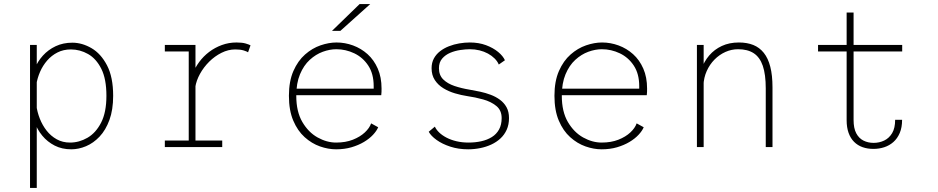

<svg xmlns="http://www.w3.org/2000/svg" viewBox="-20 -720 4590 940"><path d="M127 200V-500H160V-429V200ZM329 11Q283.5 11 247.8 -7.2Q212 -25.5 187 -55.8Q162 -86 149 -123.5Q136 -161 136 -199L158 -205Q162 -172 174.8 -139.5Q187.5 -107 208.2 -80.5Q229 -54 257.8 -38Q286.5 -22 323 -22Q367.5 -22 408.2 -45.5Q449 -69 475 -119.5Q501 -170 501 -251Q501 -333.5 476 -383.2Q451 -433 411.2 -455.5Q371.5 -478 327 -478Q290.5 -478 261.5 -463.2Q232.5 -448.5 211 -423.8Q189.5 -399 176.2 -368.5Q163 -338 158 -307L136 -312Q136 -348.5 150 -383.8Q164 -419 190 -447.8Q216 -476.5 252.5 -493.8Q289 -511 334 -511Q382 -511 428 -484.2Q474 -457.5 504 -400Q534 -342.5 534 -251Q534 -182.5 515.8 -132.8Q497.5 -83 467.5 -51.2Q437.5 -19.5 401.2 -4.2Q365 11 329 11Z M787 0V-32H904V-468H787V-500H937V-371V-32H1068V0ZM936 -293 909.5 -297Q911 -327.5 923 -358.2Q935 -389 955.5 -416.8Q976 -444.5 1004 -465.8Q1032 -487 1066 -499.5Q1100 -512 1138 -512Q1166 -512 1182.8 -507Q1199.5 -502 1206.5 -498L1194.5 -464Q1189 -468 1173 -473Q1157 -478 1132 -478Q1097.5 -478 1064.5 -461.5Q1031.5 -445 1004.2 -418Q977 -391 959 -358.2Q941 -325.5 936 -293Z M1625.5 11Q1587 11 1546.5 -3.2Q1506 -17.5 1471.5 -48.5Q1437 -79.5 1415.8 -129.5Q1394.5 -179.5 1394.5 -251Q1394.5 -322.5 1416.5 -372.5Q1438.5 -422.5 1473.5 -453.2Q1508.5 -484 1549.2 -498Q1590 -512 1627.5 -512Q1669 -512 1708.5 -497.5Q1748 -483 1779.5 -454.8Q1811 -426.5 1829.5 -384.2Q1848 -342 1848 -286.5Q1848 -280 1847.8 -270.2Q1847.5 -260.5 1846.5 -254H1419V-286H1809.5Q1809.5 -290.5 1809.5 -292.2Q1809.5 -294 1809.5 -298.5Q1809.5 -358.5 1783 -398.8Q1756.5 -439 1714.5 -459Q1672.5 -479 1626.5 -479Q1594.5 -479 1560.2 -466.5Q1526 -454 1496.5 -427Q1467 -400 1448.8 -356.5Q1430.5 -313 1430.5 -251Q1430.5 -173.5 1460.2 -122.8Q1490 -72 1535 -47Q1580 -22 1625.5 -22Q1672 -22 1707.5 -36Q1743 -50 1766 -71.5Q1789 -93 1797 -116L1831.5 -97Q1824 -79 1806.2 -60Q1788.5 -41 1761.8 -25Q1735 -9 1700.8 1Q1666.5 11 1625.5 11ZM1646.5 -569H1605.5L1740.5 -700H1792.5Z M2272 11Q2224.5 11 2184.8 -2Q2145 -15 2117.5 -34.8Q2090 -54.5 2079 -75L2109 -100Q2115.5 -85.5 2130 -71.5Q2144.5 -57.5 2166 -46.2Q2187.5 -35 2214.8 -28.5Q2242 -22 2274 -22Q2307 -22 2336.2 -28.5Q2365.5 -35 2388 -49Q2410.5 -63 2423.2 -86Q2436 -109 2436 -142Q2436 -180 2410 -201.2Q2384 -222.5 2345.2 -233.2Q2306.5 -244 2267.5 -249.5Q2238 -254 2207.5 -263Q2177 -272 2151 -287.8Q2125 -303.5 2109 -327.8Q2093 -352 2093 -386Q2093 -413 2104.2 -433.8Q2115.5 -454.5 2134.5 -469.2Q2153.5 -484 2177.8 -493.5Q2202 -503 2228.5 -507.5Q2255 -512 2280 -512Q2324 -512 2359.5 -498.8Q2395 -485.5 2419 -465.5Q2443 -445.5 2452 -425L2422 -404Q2415 -420.5 2401.2 -434Q2387.5 -447.5 2368.8 -457.8Q2350 -468 2327.5 -473.5Q2305 -479 2280 -479Q2260 -479 2234 -475.2Q2208 -471.5 2184.2 -461.5Q2160.5 -451.5 2144.8 -433.2Q2129 -415 2129 -386Q2129 -352 2150 -331.2Q2171 -310.5 2205.2 -299Q2239.5 -287.5 2279 -281Q2303.5 -277 2330.2 -271.2Q2357 -265.5 2382.2 -256Q2407.5 -246.5 2427.8 -231.5Q2448 -216.5 2460 -194.8Q2472 -173 2472 -142Q2472 -110 2460.8 -85Q2449.5 -60 2430 -42Q2410.5 -24 2385 -12.2Q2359.5 -0.5 2330.5 5.2Q2301.5 11 2272 11Z M2925.5 11Q2887 11 2846.5 -3.2Q2806 -17.5 2771.5 -48.5Q2737 -79.5 2715.8 -129.5Q2694.5 -179.5 2694.5 -251Q2694.5 -322.5 2716.5 -372.5Q2738.5 -422.5 2773.5 -453.2Q2808.5 -484 2849.2 -498Q2890 -512 2927.5 -512Q2969 -512 3008.5 -497.5Q3048 -483 3079.5 -454.8Q3111 -426.5 3129.5 -384.2Q3148 -342 3148 -286.5Q3148 -280 3147.8 -270.2Q3147.5 -260.5 3146.5 -254H2719V-286H3109.5Q3109.5 -290.5 3109.5 -292.2Q3109.5 -294 3109.5 -298.5Q3109.5 -358.5 3083 -398.8Q3056.5 -439 3014.5 -459Q2972.5 -479 2926.5 -479Q2894.5 -479 2860.2 -466.5Q2826 -454 2796.5 -427Q2767 -400 2748.8 -356.5Q2730.5 -313 2730.5 -251Q2730.5 -173.5 2760.2 -122.8Q2790 -72 2835 -47Q2880 -22 2925.5 -22Q2972 -22 3007.5 -36Q3043 -50 3066 -71.5Q3089 -93 3097 -116L3131.5 -97Q3124 -79 3106.2 -60Q3088.5 -41 3061.8 -25Q3035 -9 3000.8 1Q2966.5 11 2925.5 11Z M3392 0V-500H3425V-402V0ZM3729 0V-287Q3729 -355.5 3714.5 -397.8Q3700 -440 3670 -459.5Q3640 -479 3593.5 -479Q3561.5 -479 3531.8 -465.8Q3502 -452.5 3478.2 -428.5Q3454.5 -404.5 3440 -372.2Q3425.5 -340 3424 -302H3400.5Q3400.5 -343.5 3413.8 -381.2Q3427 -419 3452.2 -448.5Q3477.5 -478 3514 -495Q3550.5 -512 3597.5 -512Q3637.5 -512 3668 -499.8Q3698.5 -487.5 3719.5 -461.2Q3740.5 -435 3751.2 -393.2Q3762 -351.5 3762 -292V0Z M4125 -131.5V-658.5H4159V-132.5Q4159 -92 4172 -67.5Q4185 -43 4207.2 -31.8Q4229.5 -20.5 4257 -20.5Q4285 -20.5 4309 -32Q4333 -43.5 4347.8 -68.2Q4362.5 -93 4362.5 -133.5H4396.5Q4396.5 -96 4385 -69Q4373.5 -42 4354 -24.8Q4334.5 -7.5 4309.2 0.8Q4284 9 4256 9Q4227 9 4203 0.5Q4179 -8 4161.5 -25.5Q4144 -43 4134.5 -69.5Q4125 -96 4125 -131.5ZM3985 -468V-500H4397V-468Z"/></svg>

Font: Trispace Thin Thin
Style: Regular
Weight: 250
Version: Version 1.210